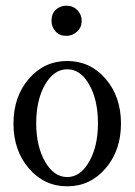

<svg xmlns="http://www.w3.org/2000/svg" viewBox="-20 -637 468 668"><path d="M210.9 -512.2Q187 -512.2 173.1 -527.8Q159.2 -543.5 159.2 -564.9Q159.2 -589.4 174.3 -603.3Q189.5 -617.2 210.9 -617.2Q234.4 -617.2 249.3 -601.6Q264.2 -585.9 264.2 -564.9Q264.2 -541.5 248 -526.9Q231.9 -512.2 210.9 -512.2ZM26.9 -207Q26.9 -300.8 80.3 -362.8Q133.8 -424.8 213.9 -424.8Q293.9 -424.8 347.4 -362.8Q400.9 -300.8 400.9 -207Q400.9 -113.8 347.4 -51.3Q293.9 11.2 213.9 11.2Q133.8 11.2 80.3 -51.3Q26.9 -113.8 26.9 -207ZM213.9 -21Q259.8 -21 290.3 -74.7Q320.8 -128.4 320.8 -208Q320.8 -289.1 290.5 -342.5Q260.3 -396 213.9 -396Q167.5 -396 136.7 -342.5Q106 -289.1 106 -208Q106 -128.4 136.7 -74.7Q167.5 -21 213.9 -21Z"/></svg>

Font: Junicode SmCond
Style: Regular
Weight: 400
Width: 4
Designer: Peter S. Baker
Version: Version 2.206